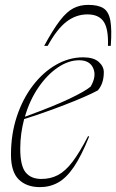

<svg xmlns="http://www.w3.org/2000/svg" viewBox="-20 -757 476 787"><path d="M345.5 -197.5Q313.5 -118 282.8 -72.8Q252 -27.5 218.2 -8.8Q184.5 10 143.5 10Q89 10 57 -21.2Q25 -52.5 25 -123Q25 -207 49 -279.5Q73 -352 114.8 -406.5Q156.5 -461 209.8 -491.5Q263 -522 321 -522Q363.5 -522 384.5 -503.5Q405.5 -485 405.5 -461Q405.5 -414.5 381 -386.5Q358 -374 322.2 -358.5Q286.5 -343 244.2 -326.8Q202 -310.5 159.2 -295.5Q116.5 -280.5 79 -269Q71.5 -240.5 67.2 -210Q63 -179.5 63 -147.5Q63 -77.5 85 -50.5Q107 -23.5 149.5 -23.5Q187 -23.5 217.2 -39.2Q247.5 -55 276.8 -93.2Q306 -131.5 341 -199ZM304.5 -510Q260.5 -510 216.8 -480.2Q173 -450.5 137.2 -398.2Q101.5 -346 82 -278.5Q200 -321.5 264.5 -352.2Q329 -383 351.5 -402Q376.5 -444.5 362.2 -477.2Q348 -510 304.5 -510ZM338.5 -698Q291.5 -698 252.2 -667.8Q213 -637.5 175.5 -569H161Q198 -637 226 -673.2Q254 -709.5 281 -723.2Q308 -737 341.5 -737Q382.5 -737 404 -723.2Q425.5 -709.5 432.2 -673.2Q439 -637 434 -569H422.5Q425 -638.5 405 -668.2Q385 -698 338.5 -698Z"/></svg>

Font: Newsreader 72pt ExtraLight
Style: Italic
Weight: 275
Italic angle: -17°
Designer: Hugues Gentile
Foundry: Production Type
Version: Version 1.003; ttfautohint (v1.8.3)